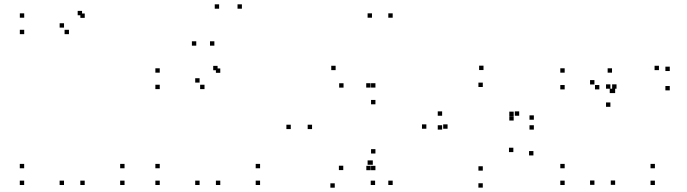

<svg xmlns="http://www.w3.org/2000/svg" viewBox="-20 -836 3140 878"><path d="M549.5 10V-10H529.5V10ZM549.5 -66.5V-86.5H529.5V-66.5ZM90.5 -66.5V-86.5H70.5V-66.5ZM90.5 10V-10H70.5V10ZM367.5 -754.3V-774.3H347.5V-754.3ZM355.2 -766.2V-786.2H335.2V-766.2ZM90.7 -755V-775H70.7V-755ZM90.7 -679.8V-699.8H70.7V-679.8ZM295.3 -679.8V-699.8H275.3V-679.8ZM272.8 -709.7V-729.7H252.8V-709.7ZM272.7 10V-10H252.7V10ZM367.3 10V-10H347.3V10Z M987.3 -503V-523H967.3V-503ZM975 -514.8V-534.8H955V-514.8ZM710.5 -503.7V-523.7H690.5V-503.7ZM710.5 -428.5V-448.5H690.5V-428.5ZM915.2 -428.5V-448.5H895.2V-428.5ZM892.7 -458.3V-478.3H872.7V-458.3ZM892.7 10V-10H872.7V10ZM987.3 10V-10H967.3V10ZM1169.3 10V-10H1149.3V10ZM1169.3 -66.5V-86.5H1149.3V-66.5ZM710.5 -66.5V-86.5H690.5V-66.5ZM710.5 10V-10H690.5V10ZM982 -796.2V-816.2H962V-796.2ZM1086.2 -796.2V-816.2H1066.2V-796.2ZM960.3 -627.2V-647.2H940.3V-627.2ZM877.5 -627.2V-647.2H857.5V-627.2Z M1684.8 -82.5V-102.5H1664.8V-82.5ZM1695.3 10V-10H1675.3V10ZM1775.7 10V-10H1755.7V10ZM1775.7 -755V-775H1755.7V-755ZM1681 -755V-775H1661V-755ZM1681 -82.5V-102.5H1661V-82.5ZM1510.8 22.3V2.3H1490.8V22.3ZM1675.2 -57.7V-77.7H1655.2V-57.7ZM1696.8 -57.7V-77.7H1676.8V-57.7ZM1696.8 -134V-154H1676.8V-134ZM1549.7 -58.2V-78.2H1529.7V-58.2ZM1407 -245.7V-265.7H1387V-245.7ZM1551 -435.3V-455.3H1531V-435.3ZM1696.8 -359V-379H1676.8V-359ZM1696.8 -435.5V-455.5H1676.8V-435.5ZM1674.7 -435.5V-455.5H1654.7V-435.5ZM1514.8 -515.3V-535.3H1494.8V-515.3ZM1309.7 -245.7V-265.7H1289.7V-245.7Z M2187.7 22V2H2167.7V22ZM2419.3 -125.2V-145.2H2399.3V-125.2ZM2327.5 -140.5V-160.5H2307.5V-140.5ZM2187.8 -55.7V-75.7H2167.8V-55.7ZM2026.7 -247.3V-267.3H2006.7V-247.3ZM2187.8 -438.2V-458.2H2167.8V-438.2ZM2329 -305.5V-325.5H2309V-305.5ZM2329 -284.8V-304.8H2309V-284.8ZM2354.2 -306.7V-326.7H2334.2V-306.7ZM2001.8 -306.7V-326.7H1981.8V-306.7ZM2001.8 -243.3V-263.3H1981.8V-243.3ZM2421.3 -243.3V-263.3H2401.3V-243.3ZM2421.3 -288.5V-308.5H2401.3V-288.5ZM2191 -515.7V-535.7H2171V-515.7ZM1929.7 -247.3V-267.3H1909.7V-247.3Z M2562.2 -503.7V-523.7H2542.2V-503.7ZM2562.2 -427.2V-447.2H2542.2V-427.2ZM2720.8 -427.2V-447.2H2700.8V-427.2ZM2698.3 -449.7V-469.7H2678.3V-449.7ZM2698.3 9.3V-10.7H2678.3V9.3ZM2793 9.3V-10.7H2773V9.3ZM2793 -410.3V-430.3H2773V-410.3ZM2788.3 -410.3V-430.3H2768.3V-410.3ZM2778.7 -503.7V-523.7H2758.7V-503.7ZM3042.8 -511.2V-531.2H3022.8V-511.2ZM2993.3 -515.3V-535.3H2973.3V-515.3ZM2799.3 -430.3V-450.3H2779.3V-430.3ZM2771.3 -430.3V-450.3H2751.3V-430.3ZM2771.3 -347.5V-367.5H2751.3V-347.5ZM3042.8 -422.7V-442.7H3022.8V-422.7ZM2974.8 10V-10H2954.8V10ZM2974.8 -66.5V-86.5H2954.8V-66.5ZM2562.2 -66.5V-86.5H2542.2V-66.5ZM2562.2 10V-10H2542.2V10Z"/></svg>

Font: Monaspace Neon Dots Var
Style: Regular
Weight: 400
Designer: Riley Cran and the Lettermatic Team
Version: Version 1.100 (Monaspace Neon Dots)